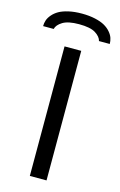

<svg xmlns="http://www.w3.org/2000/svg" viewBox="-151 -926 615 982"><g transform="rotate(15 156.5 -435.5)"><path d="M-20 -757.8Q-20 -773.9 -14.9 -789.1Q-9.8 -804.2 3.2 -819.3Q16.1 -834.5 35.4 -845.7Q54.7 -856.9 85.7 -864Q116.7 -871.1 155.8 -871.1Q194.8 -871.1 226.3 -864Q257.8 -856.9 277.3 -845.7Q296.9 -834.5 309.8 -819.3Q322.8 -804.2 327.9 -789.1Q333 -773.9 333 -757.8H275.9Q271 -779.8 243.4 -797.4Q215.8 -814.9 155.8 -814.9Q98.1 -814.9 69.6 -797.4Q41 -779.8 36.1 -757.8ZM112.8 0V-686H201.2V0Z"/></g></svg>

Font: Archivo Expanded Light
Style: Regular
Weight: 300
Width: 7
Designer: Hector Gatti
Foundry: Omnibus-Type
Version: Version 2.001